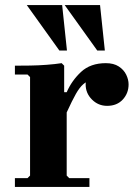

<svg xmlns="http://www.w3.org/2000/svg" viewBox="-20 -740 534 760"><path d="M244 -375Q264 -421 301 -455.5Q338 -490 399 -490Q430 -490 450 -477Q470 -464 479.5 -444.5Q489 -425 489 -406Q489 -371 466 -346Q443 -321 404 -321Q369 -321 344 -346Q319 -371 319 -406Q319 -425 327.5 -439.5Q336 -454 343 -461V-425Q324 -419 309.5 -406.5Q295 -394 280.5 -368.5Q266 -343 244 -295ZM244 -45 254 -35H334V0H39V-35H89L99 -45V-435L89 -445H39V-480Q65 -480 98.5 -480.5Q132 -481 165 -483.5Q198 -486 224 -490L234 -480V-375H244ZM365 -540 236 -720H376L395 -540ZM215 -540 86 -720H226L245 -540Z"/></svg>

Font: Brygada 1918
Style: Regular
Weight: 400
Designer: Mateusz Machalski | Borys Kosmynka | Przemek Hoffer
Foundry: NIEPODLEGLA 2018
Version: Version 3.006